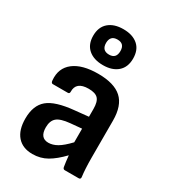

<svg xmlns="http://www.w3.org/2000/svg" viewBox="-188 -856 858 963"><g transform="rotate(30 241.0 -374.5)"><path d="M155 11Q98 11 67 -24.5Q36 -60 36 -126Q36 -202 79.5 -238.5Q123 -275 230 -285L308 -293V-338Q308 -380 292 -397Q276 -414 237 -414Q164 -414 166 -355Q166 -344 156 -344H69Q59 -344 58 -360Q52 -428 100.5 -465.5Q149 -503 241 -503Q334 -503 378 -463Q422 -423 422 -336V-124Q422 -57 428 -12Q429 0 417 0H337Q327 0 325 -12Q321 -35 317 -75Q276 -32 238.5 -10.5Q201 11 155 11ZM147 -139Q147 -78 196 -78Q221 -78 247 -93Q273 -108 308 -145V-224L243 -218Q189 -213 168 -195Q147 -177 147 -139ZM239 -552Q185 -552 154 -579Q123 -606 123 -656Q123 -706 154 -733Q185 -760 239 -760Q292 -760 323 -733.5Q354 -707 354 -656Q354 -606 323 -579Q292 -552 239 -552ZM239 -613Q280 -613 280 -657Q280 -700 239 -700Q217 -700 207 -688.5Q197 -677 197 -657Q197 -613 239 -613Z"/></g></svg>

Font: Sofia Sans Semi Condensed
Style: Bold
Weight: 700
Designer: Botio Nikoltchev, Ani Petrova
Foundry: lettersoup
Version: Version 4.100; ttfautohint (v1.8.4.7-5d5b)